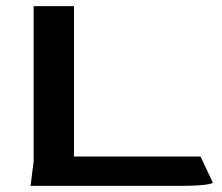

<svg xmlns="http://www.w3.org/2000/svg" viewBox="-20 -608 726 628"><path d="M80 0 90 -80V-588H222V-96H636L676 -11Q676 -7 649 -3.5Q622 0 556 0Z"/></svg>

Font: Goldman
Style: Regular
Weight: 400
Designer: Jaikishan Patel
Version: Version 1.000; ttfautohint (v1.8.3)